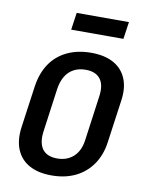

<svg xmlns="http://www.w3.org/2000/svg" viewBox="-82 -768 648 836"><g transform="rotate(10 242.5 -350.0)"><path d="M203 8Q144 8 104.5 -14Q65 -36 48 -77.5Q31 -119 39 -177L65 -363Q74 -422 102 -463Q130 -504 176 -526Q222 -548 282 -548Q342 -548 381.5 -526Q421 -504 438 -462.5Q455 -421 446 -363L420 -177Q412 -119 383 -77.5Q354 -36 308.5 -14Q263 8 203 8ZM215 -69Q259 -69 287.5 -95.5Q316 -122 322 -172L349 -368Q356 -419 335.5 -445Q315 -471 271 -471Q241 -471 218.5 -459Q196 -447 182 -424Q168 -401 163 -368L136 -172Q130 -122 150 -95.5Q170 -69 215 -69ZM420 -708 409 -632H178L189 -708Z"/></g></svg>

Font: Pathway Extreme Condensed Medium
Style: Italic
Weight: 500
Width: 3
Italic angle: -8°
Version: Version 1.001;gftools[0.9.26]